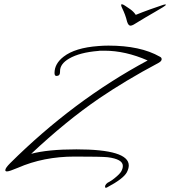

<svg xmlns="http://www.w3.org/2000/svg" viewBox="-20 -766 802 905"><path d="M479 119Q475 119 475 115Q475 100 497 90Q504 86 509.5 82Q515 78 520 74Q545 54 552 41Q559 28 559 16Q559 -16 487 -25Q456 -28 332 -28Q185 -28 64 25Q24 42 13 42Q5 42 5 36Q5 26 28 3Q175 -143 337 -264.5Q499 -386 676 -481Q571 -527 473 -527H458Q454 -527 451 -527Q448 -527 444 -526Q356 -519 306 -490Q263 -465 263 -431V-427Q263 -408 246 -408Q237 -408 237 -422Q237 -466 280 -499Q334 -541 444 -549Q455 -550 467 -550.5Q479 -551 491 -551Q642 -551 733 -499Q742 -495 742 -487Q742 -478 728 -470Q647 -427 578 -385.5Q509 -344 450 -304Q368 -248 288 -182.5Q208 -117 127 -41Q205 -62 340 -62Q587 -62 587 14Q587 28 578 46Q562 76 487 116Q483 119 479 119ZM759 -745Q762 -745 762 -743Q762 -741 747 -731.5Q732 -722 710 -709.5Q688 -697 667 -684.5Q646 -672 633 -664Q619 -655 610 -650Q601 -645 595 -645Q585 -645 579 -664Q575 -681 569 -697Q563 -713 557 -725Q551 -737 551 -742Q551 -746 554 -746Q559 -746 568 -740Q578 -734 594 -722.5Q610 -711 620 -696Q652 -709 688 -722Q724 -735 746 -742Q754 -745 759 -745Z"/></svg>

Font: Whisper
Style: Regular
Weight: 400
Designer: Robert E. Leuschke
Foundry: Robert E. Leuschke
Version: Version 1.010; ttfautohint (v1.8.4.7-5d5b)